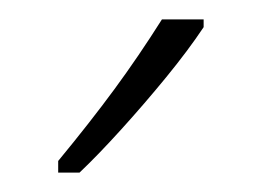

<svg xmlns="http://www.w3.org/2000/svg" viewBox="-20 -784 270 198"><path d="M190 -756Q174 -732 151.5 -704.5Q129 -677 105 -650.5Q81 -624 62 -606H40V-618Q73 -658 98 -692Q123 -726 147 -764H190Z"/></svg>

Font: Noto Sans Devanagari ExtraCondensed ExtraLight
Style: Regular
Weight: 200
Width: 2
Designer: Jelle Bosma - Monotype Design Team
Foundry: Monotype Imaging Inc.
Version: Version 2.004; ttfautohint (v1.8.4.7-5d5b)